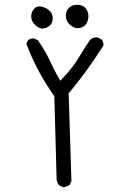

<svg xmlns="http://www.w3.org/2000/svg" viewBox="-20 -799 540 811"><path d="M307.6 -680.2Q327.1 -680.2 338.9 -691.9Q350.6 -703.6 353 -723.1Q353.5 -727.1 353.5 -730.5Q353.5 -747.1 344.2 -760.7Q332 -778.8 305.2 -778.8Q284.2 -778.8 271 -765.6Q258.3 -752.9 258.3 -732.4Q258.3 -710.4 273.9 -696Q289.6 -681.6 302.7 -680.2Q305.2 -680.2 307.6 -680.2ZM189.5 -753.4Q177.7 -765.1 158.2 -770.5Q151.9 -772 146.5 -772Q133.8 -772 125 -762.7Q111.8 -748.5 111.8 -729.5Q111.8 -710.4 126.2 -696Q140.6 -681.6 155.3 -678.2Q177.7 -678.7 191.4 -691.9Q202.6 -703.1 202.6 -721.7Q202.6 -740.2 189.5 -753.4ZM416.5 -606.4Q417 -607.9 417 -609.9Q417 -611.8 416.7 -614.7Q416.5 -617.7 415.5 -620.6Q413.6 -627 409.7 -631.8L393.1 -640.6Q389.6 -641.1 386.2 -641.1Q372.1 -641.1 360.8 -630.9Q345.2 -609.9 315.2 -559.8Q285.2 -509.8 242.2 -465.8L234.9 -458Q218.3 -486.3 208.5 -505.4Q198.7 -524.4 189.9 -543.9Q172.9 -581.1 140.6 -628.4L124.5 -636.2Q122.6 -636.7 118.7 -636.7Q114.7 -636.7 109.1 -635Q103.5 -633.3 98.6 -629.4L91.3 -614.7Q111.8 -559.6 139.6 -506.1Q167.5 -452.6 209.5 -392.6L219.2 -40.5Q220.7 -27.8 228.5 -17.6Q237.8 -10.3 250 -8.3Q262.2 -10.3 273.9 -17.6L281.7 -34.2L270 -404.3Q349.1 -499 416.5 -606.4Z"/></svg>

Font: NaikaiFont
Style: Light
Weight: 300
Version: Version 1.89